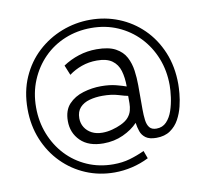

<svg xmlns="http://www.w3.org/2000/svg" viewBox="-82 -693 1004 930"><g transform="rotate(-10 420.0 -228.5)"><path d="M786 -222Q786 -205 783.5 -176Q781 -147 773 -114Q765 -81 749 -51.5Q733 -22 705.5 -3Q678 16 637 16Q603 16 585 3Q567 -10 560 -30.5Q553 -51 550 -73Q522 -43 477.5 -22.5Q433 -2 380 -2Q307 -2 267.5 -41Q228 -80 228 -138Q228 -191 256 -221Q284 -251 327.5 -264Q371 -277 415 -277Q458 -277 490 -268.5Q522 -260 538 -254Q538 -298 528 -331.5Q518 -365 491.5 -384Q465 -403 417 -403Q377 -403 342 -390.5Q307 -378 279 -357L259 -406Q295 -430 337 -443.5Q379 -457 425 -457Q484 -457 518 -438.5Q552 -420 568 -389.5Q584 -359 589 -322.5Q594 -286 594 -251V-132Q594 -103 597 -79Q600 -55 611 -41.5Q622 -28 645 -28Q675 -28 694.5 -48.5Q714 -69 724.5 -100.5Q735 -132 739.5 -165.5Q744 -199 744 -224Q744 -296 719.5 -357.5Q695 -419 651 -465Q607 -511 547.5 -537Q488 -563 417 -563Q348 -563 288 -538.5Q228 -514 183.5 -469Q139 -424 113.5 -363Q88 -302 88 -230Q88 -160 112 -99Q136 -38 179 8Q222 54 281 80Q340 106 410 106Q454 106 490.5 95.5Q527 85 564 68L578 106Q538 126 495 136Q452 146 409 146Q334 146 268.5 118.5Q203 91 153 40.5Q103 -10 74.5 -79Q46 -148 46 -230Q46 -316 76.5 -385Q107 -454 159.5 -502.5Q212 -551 279 -577Q346 -603 419 -603Q493 -603 559 -576.5Q625 -550 676 -500Q727 -450 756.5 -379.5Q786 -309 786 -222ZM537 -171V-208Q524 -210 491.5 -220Q459 -230 414 -230Q380 -230 350.5 -222Q321 -214 303 -194.5Q285 -175 285 -142Q285 -117 297.5 -97Q310 -77 332 -65.5Q354 -54 384 -54Q408 -54 432.5 -60.5Q457 -67 476 -76Q502 -88 515 -103.5Q528 -119 532.5 -136.5Q537 -154 537 -171Z"/></g></svg>

Font: YasnoRaleway Medium
Style: Regular
Weight: 500
Designer: Matt McInerney, Pablo Impallari, Rodrigo Fuenzalida
Foundry: Matt McInerney, Pablo Impallari, Rodrigo Fuenzalida
Version: Version 4.026